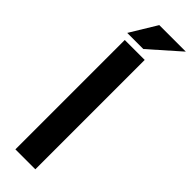

<svg xmlns="http://www.w3.org/2000/svg" viewBox="-294 -879 885 885"><g transform="rotate(45 148.5 -437.0)"><path d="M60 0H190V-713H60ZM45 -744H150L297 -874H124Z"/></g></svg>

Font: Ronzino
Style: Bold
Weight: 700
Designer: Nunzio Mazzaferro
Foundry: Collletttivo
Version: Version 1.000;Glyphs 3.3 (3337)